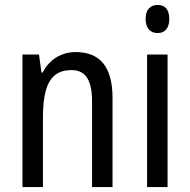

<svg xmlns="http://www.w3.org/2000/svg" viewBox="-20 -758 770 778"><path d="M286 -547C230 -547 180 -518 153 -464H148L138 -537H71V0H154V-279C154 -413 185 -474 270 -474C328 -474 353 -431 353 -347V0H436V-360C436 -488 385 -547 286 -547Z M619 -738C589 -738 570 -719 570 -681C570 -644 589 -624 619 -624C648 -624 666 -644 666 -681C666 -719 649 -738 619 -738ZM659 -537H576V0H659Z"/></svg>

Font: Noto Sans Sinhala Condensed
Style: Regular
Weight: 400
Width: 3
Designer: Jelle Bosma - Monotype Design Team
Foundry: Monotype Imaging Inc.
Version: Version 2.006